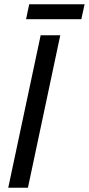

<svg xmlns="http://www.w3.org/2000/svg" viewBox="-20 -879 416 899"><path d="M18.6 0 170.4 -713.9H262.2L110.8 0ZM102.1 -789.1 116.7 -858.9H376L360.8 -789.1Z"/></svg>

Font: Open Sans SemiCondensed Medium
Style: Italic
Weight: 500
Width: 4
Italic angle: -12°
Designer: Monotype Design Team
Foundry: Monotype Imaging Inc.
Version: Version 3.000